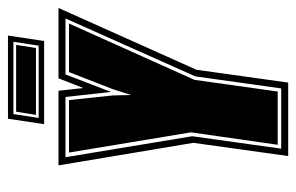

<svg xmlns="http://www.w3.org/2000/svg" viewBox="-154 -608 761 494"><g transform="rotate(-90 227.0 -360.5)"><path d="M73 0 107 -244 49 -591H241L248 -527L273 -591H454L295 -236L262 0ZM92 -18H247L278 -239L427 -573H283L238 -456L225 -573H70L124 -247ZM102 -27 134 -250 82 -564H217L229 -451L230 -404L245 -451L289 -564H414L269 -241L239 -27ZM155 -628 169 -721H383L369 -628ZM171 -642H357L367 -707H181ZM179 -649 187 -700H359L351 -649Z"/></g></svg>

Font: Alumni Sans Collegiate One SC
Style: Italic
Weight: 400
Italic angle: -8°
Designer: Robert E. Leuschke
Foundry: Robert E. Leuschke
Version: Version 1.100